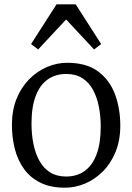

<svg xmlns="http://www.w3.org/2000/svg" viewBox="-20 -862 615 893"><path d="M35.5 -281Q35.5 -349.5 57.2 -403Q79 -456.5 116 -493.8Q153 -531 198.8 -550.5Q244.5 -570 292.5 -570Q382 -570 436.2 -529.8Q490.5 -489.5 515 -423Q539.5 -356.5 539.5 -278Q539.5 -210 517.8 -156.2Q496 -102.5 459 -65.2Q422 -28 376.2 -8.5Q330.5 11 282.5 11Q215.5 11 168.2 -12.2Q121 -35.5 91.8 -76Q62.5 -116.5 49 -169.2Q35.5 -222 35.5 -281ZM287.5 -41Q338 -41 374 -67Q410 -93 429.2 -144.5Q448.5 -196 448.5 -272Q448.5 -321.5 439.8 -366Q431 -410.5 412.2 -444.8Q393.5 -479 363 -498.5Q332.5 -518 288.5 -518Q237.5 -518 201.2 -492Q165 -466 145.8 -414.8Q126.5 -363.5 126.5 -287Q126.5 -237 135.5 -192.5Q144.5 -148 163.5 -113.8Q182.5 -79.5 213.2 -60.2Q244 -41 287.5 -41ZM157.5 -632 124.5 -657 243 -842H332L450.5 -657L417.5 -632L287.5 -771.5Z"/></svg>

Font: Merriweather Light
Style: Regular
Weight: 300
Designer: Eben Sorkin
Foundry: Eben Sorkin
Version: Version 2.100